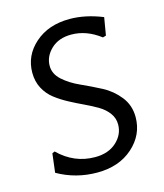

<svg xmlns="http://www.w3.org/2000/svg" viewBox="-101 -723 689 806"><g transform="rotate(-15 244.0 -319.5)"><path d="M276 -646Q345 -646 419 -616L406 -539L392 -535Q332 -581 266 -581Q211 -581 178 -549.5Q145 -518 145 -477Q145 -442 175 -415Q205 -388 248.5 -368.5Q292 -349 335 -326.5Q378 -304 408 -266Q438 -228 438 -177Q438 -100 378 -46.5Q318 7 223 7Q130 7 51 -38L61 -120L72 -125Q140 -58 231 -58Q289 -58 324 -90Q359 -122 359 -166Q359 -193 343 -215Q327 -237 301 -252.5Q275 -268 244 -282.5Q213 -297 182 -313.5Q151 -330 125 -350Q99 -370 83 -400Q67 -430 67 -468Q67 -543 125.5 -594.5Q184 -646 276 -646Z"/></g></svg>

Font: Alegreya Sans SC
Style: Regular
Weight: 400
Designer: Juan Pablo del Peral
Foundry: Huerta Tipografica
Version: Version 2.007